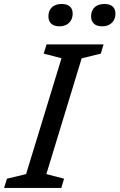

<svg xmlns="http://www.w3.org/2000/svg" viewBox="-40 -918 584 938"><path d="M260.5 -633.5 173.5 -656 187.5 -701H466L452.5 -656L359 -633L186.5 -67.5L273 -45L259.5 0H-20L-6 -45L87.5 -67.5ZM249 -789.5Q224.5 -789.5 210.5 -802.2Q196.5 -815 196.5 -838Q196.5 -855 203.5 -868.8Q210.5 -882.5 225.2 -890.5Q240 -898.5 262.5 -898.5Q287 -898.5 301 -886.5Q315 -874.5 315 -851.5Q315 -834.5 307.8 -820.5Q300.5 -806.5 286 -798Q271.5 -789.5 249 -789.5ZM457.5 -789.5Q433 -789.5 419 -802.2Q405 -815 405 -838Q405 -855 412 -868.8Q419 -882.5 433.8 -890.5Q448.5 -898.5 471.5 -898.5Q496 -898.5 510 -886.5Q524 -874.5 524 -851.5Q524 -834.5 516.8 -820.5Q509.5 -806.5 495 -798Q480.5 -789.5 457.5 -789.5Z"/></svg>

Font: Newsreader 8pt
Style: Italic
Weight: 400
Italic angle: -17°
Version: Version 1.003